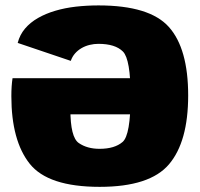

<svg xmlns="http://www.w3.org/2000/svg" viewBox="-20 -702 758 727"><path d="M357.5 5.5Q547.5 5.5 620 -80Q692.5 -165.5 692.5 -340.5Q692.5 -518 619.5 -599.8Q546.5 -681.5 353 -681.5L352.5 -536Q416.5 -536 445.5 -506.8Q474.5 -477.5 474.5 -338Q474.5 -190.5 444.2 -164.5Q414 -138.5 357 -138.5Q310 -138.5 278.2 -160.5Q246.5 -182.5 246.5 -287.5L240 -269H493.5V-406H27.5Q23 -377.5 23 -338Q23 -169.5 92.5 -82Q162 5.5 357.5 5.5ZM248 -471.5Q253.5 -487.5 264 -499.5Q274.5 -511.5 288.8 -519.8Q303 -528 319.5 -532Q336 -536 352.5 -536L366.5 -622L353 -681.5Q309 -681.5 267.2 -676.8Q225.5 -672 189.2 -661.2Q153 -650.5 123.8 -633.8Q94.5 -617 74.8 -593.8Q55 -570.5 47 -539.5Z"/></svg>

Font: Anybody UltraCondensed Thin Black
Style: Regular
Weight: 900
Version: Version 1.111